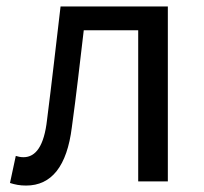

<svg xmlns="http://www.w3.org/2000/svg" viewBox="-20 -563 632 596"><path d="M61 13C140 13 188 -47 203 -168C217 -268 228 -369 240 -469H409V0H501V-543H168C154 -425 141 -308 126 -191C117 -110 91 -75 53 -75C43 -75 36 -77 29 -79L11 5C27 10 41 13 61 13Z"/></svg>

Font: Squished Noto Sans CJK JP Regular
Style: Regular
Weight: 400
Designer: Ryoko NISHIZUKA (kana & ideographs); Paul D. Hunt (Latin, Greek & Cyrillic); Wenlong ZHANG (bopomofo); Sandoll Communica
Foundry: Adobe Systems Incorporated
Version: Version 1.004;PS 1.004;hotconv 1.0.82;makeotf.lib2.5.63406